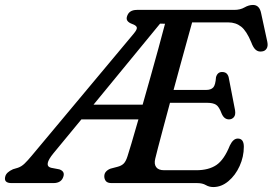

<svg xmlns="http://www.w3.org/2000/svg" viewBox="-69 -740 1102 776"><path d="M728.5 0H382.5Q365.5 0 359 -8Q352.5 -16 352.5 -27.5Q352.5 -39 359.8 -46.8Q367 -54.5 378 -58.5L406.5 -66Q422 -70 431 -79Q440 -88 446.5 -109Q450 -119 462 -159.5Q474 -200 490.5 -257.5H260L147 -120.5Q106 -70.5 137 -62L171 -55.5Q193.5 -47.5 187.5 -27.5Q180 0 146.5 0H-22Q-55.5 0 -47.5 -27.5Q-43 -44 -16.5 -56L3.5 -62Q18 -67 30.2 -78.8Q42.5 -90.5 59.5 -111L471.5 -604Q486.5 -622 483.8 -629.8Q481 -637.5 465.5 -643Q438 -653 444 -672.5Q451.5 -700 484.5 -700H877.5Q902 -700 919.2 -710Q936.5 -720 953.5 -720Q980 -720 986.5 -686L1011.5 -570.5Q1015 -553 1008.2 -543Q1001.5 -533 989 -532Q975 -530 964.8 -538.5Q954.5 -547 946.5 -569Q927.5 -615 905.8 -632.2Q884 -649.5 853.5 -649.5H707.5Q700 -622.5 688 -579Q676 -535.5 661.5 -483Q647 -430.5 632.5 -376.5H764Q783.5 -376.5 792.8 -386.5Q802 -396.5 804 -428Q810 -449 828.5 -449Q841.5 -449 848 -441.8Q854.5 -434.5 856 -423.5L881 -294.5Q884 -275.5 876.2 -266.5Q868.5 -257.5 856.5 -257.5Q837 -257.5 827 -280.5Q816.5 -309 804 -316.8Q791.5 -324.5 768 -324.5H618Q603.5 -271 591 -224Q578.5 -177 569.8 -143.8Q561 -110.5 558.5 -99Q553 -77.5 562 -64.8Q571 -52 594.5 -52H724Q774.5 -52 805.8 -73.2Q837 -94.5 860 -152Q873.5 -180 892 -180Q916.5 -180 916.5 -147Q916.5 -106.5 899.5 -69Q882.5 -31.5 854.2 -7.8Q826 16 793 16Q776.5 16 762.8 8Q749 0 728.5 0ZM578 -644.5 309 -317H507.5Q523 -371.5 539.5 -430Q556 -488.5 571.2 -544Q586.5 -599.5 598 -644Z"/></svg>

Font: Fraunces 9pt SuperSoft
Style: Italic
Weight: 400
Italic angle: -16°
Version: Version 1.000;[b76b70a41]